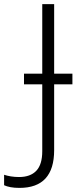

<svg xmlns="http://www.w3.org/2000/svg" viewBox="-107 -734 379 936"><path d="M-12 182Q-37 182 -55.5 178.5Q-74 175 -87 169V118Q-72 123 -53.5 126Q-35 129 -14 129Q41 129 70 98.5Q99 68 99 3V-323H10V-375H99V-714H157V-375H246V-323H157V-2Q157 182 -12 182Z"/></svg>

Font: RS Noto Sans Light
Style: Regular
Weight: 300
Designer: Monotype Design Team
Foundry: Monotype Imaging Inc.
Version: Version 3.10